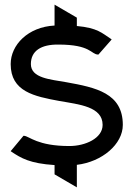

<svg xmlns="http://www.w3.org/2000/svg" viewBox="-20 -701 572 827"><path d="M26 -50 30 -47C71 -20 108 3 215 10V50L311 106V9C420 -4 509 -80 509 -163C509 -300 393 -324 265 -347C198 -359 113 -364 113 -425C113 -482 157 -510 232 -509C371 -509 372 -467 402 -466H404L461 -531L457 -534C420 -558 400 -581 311 -589V-625L215 -681V-591C100 -585 26 -507 26 -425C26 -306 128 -286 236 -266C321 -251 422 -242 422 -163C422 -105 347 -72 279 -72C141 -72 107 -114 84 -116H81Z"/></svg>

Font: Charger Pro
Style: BdExt
Weight: 700
Designer: Jasper
Foundry: Cannot Into Space Fonts
Version: Version 1.09